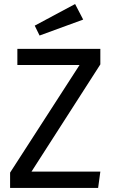

<svg xmlns="http://www.w3.org/2000/svg" viewBox="-20 -931 562 951"><path d="M477 -612 136 -81H477L466 0H30V-76L374 -609H66V-689H477ZM392 -834 176 -755 152 -804 352 -911Z"/></svg>

Font: Wolseley Sans
Style: Regular
Weight: 400
Designer: Carrois Corporate & Edenspiekermann AG
Foundry: Carrois Corporate GbR & Edenspiekermann AG
Version: Version 4.202